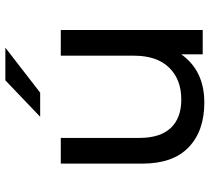

<svg xmlns="http://www.w3.org/2000/svg" viewBox="-53 -724 783 717"><g transform="rotate(-90 338.5 -365.5)"><path d="M519 -737 351 -607H261L397 -737ZM489 -530H585V0H494V-80Q433 6 314 6Q208 6 147 -52.5Q86 -111 86 -225V-530H182V-236Q182 -159 219 -119.5Q256 -80 325 -80Q401 -80 445 -126Q489 -172 489 -256Z"/></g></svg>

Font: Montserrat
Style: Regular
Weight: 500
Designer: Julieta Ulanovsky
Foundry: Julieta Ulanovsky
Version: Version 7.200;PS 007.200;hotconv 1.0.88;makeotf.lib2.5.64775